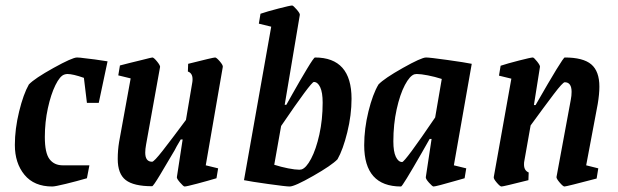

<svg xmlns="http://www.w3.org/2000/svg" viewBox="-20 -669 2247 698"><path d="M143 -171Q143 -113 160 -90.5Q177 -68 208 -68H305L296 -21Q258 -10 219 -0.5Q180 9 170 9Q104 9 69 -33.5Q34 -76 34 -142Q34 -200 49.5 -263.5Q65 -327 85 -362Q106 -384 174.5 -422Q243 -460 260 -460Q269 -460 290.5 -457Q312 -454 324 -453Q330 -452 371 -446L339 -295H296L285 -386Q245 -400 225 -400Q220 -400 214 -398Q198 -393 181.5 -359.5Q165 -326 154 -275.5Q143 -225 143 -171Z M790 -426 728 -68 773 -57 767 -21Q737 -12 697.5 -1.5Q658 9 651 9Q647 9 634.5 -5.5Q622 -20 623 -25L644 -162H637Q619 -132 615 -123Q587 -75 562 -33.5Q537 8 533 8Q466 8 437 -14.5Q408 -37 408 -91Q408 -123 413 -153L455 -384L410 -395L416 -431L451 -440Q469 -444 500 -452Q531 -460 534 -460Q539 -460 550.5 -446Q562 -432 562 -426L511 -143Q508 -127 508 -114Q508 -81 533 -81Q540 -81 572 -122Q604 -163 656 -233L679 -369Q680 -374 680 -381Q680 -403 663 -409L664 -437Q755 -460 762 -460Q767 -460 779 -446Q791 -432 790 -426Z M1258 -310Q1258 -251 1242.5 -188Q1227 -125 1207 -90Q1186 -68 1118.5 -29.5Q1051 9 1033 9Q1020 9 955.5 0Q891 -9 867 -14L966 -572L921 -583L927 -619Q950 -627 992.5 -638Q1035 -649 1042 -649Q1046 -649 1058.5 -634.5Q1071 -620 1070 -615L1015 -288H1021L1044 -329Q1071 -377 1096 -418.5Q1121 -460 1125 -460Q1258 -460 1258 -310ZM1153 -296Q1153 -333 1144 -352Q1135 -371 1121 -371Q1111 -371 1002 -211L977 -70Q1002 -62 1027.5 -57Q1053 -52 1068 -52L1076 -53Q1093 -58 1111 -92Q1129 -126 1141 -180Q1153 -234 1153 -296Z M1630 -68 1675 -57 1669 -21Q1666 -20 1658.5 -18Q1651 -16 1641 -13Q1565 9 1556 9Q1552 9 1539.5 -5Q1527 -19 1528 -25L1549 -164H1542L1513 -113Q1443 9 1438 9Q1304 9 1304 -141Q1304 -201 1319.5 -264Q1335 -327 1356 -362Q1377 -384 1444.5 -422Q1512 -460 1529 -460Q1542 -460 1606.5 -451Q1671 -442 1695 -437ZM1562 -242 1586 -382Q1561 -390 1535.5 -395Q1510 -400 1495 -400L1487 -399Q1470 -394 1452 -360Q1434 -326 1422 -271.5Q1410 -217 1410 -155Q1410 -118 1419 -99Q1428 -80 1442 -80Q1452 -80 1562 -242Z M2111 -68 2155 -57 2149 -20Q2039 9 2032 9Q2027 9 2015 -5Q2003 -19 2003 -25L2055 -306Q2058 -321 2058 -335Q2058 -370 2033 -370Q2026 -370 1993 -326.5Q1960 -283 1909 -213L1886 -83Q1885 -79 1885 -71Q1885 -49 1902 -42L1901 -14Q1810 9 1803 9Q1798 9 1786 -5Q1774 -19 1775 -25L1839 -383L1794 -394L1800 -430Q1824 -438 1867 -449Q1910 -460 1917 -460Q1921 -460 1932.5 -445.5Q1944 -431 1943 -426L1921 -287H1927Q2026 -460 2033 -460Q2100 -460 2129.5 -435Q2159 -410 2159 -354Q2159 -327 2153 -291Z"/></svg>

Font: Grenze Medium
Style: Italic
Weight: 500
Italic angle: -10°
Designer: Renata Polastri
Foundry: Omnibus-Type
Version: Version 1.002; ttfautohint (v1.8)